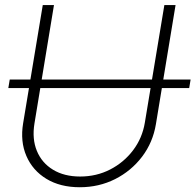

<svg xmlns="http://www.w3.org/2000/svg" viewBox="-20 -748 792 778"><path d="M752.4 -425.8 746.6 -391.1H13.7L19.5 -425.8ZM303.2 10.7Q224.1 10.7 168.2 -23.2Q112.3 -57.1 86.9 -116Q61.5 -174.8 73.7 -248.5L153.3 -727.5H198.7L119.6 -247.6Q109.4 -185.1 129.4 -136.5Q149.4 -87.9 194.8 -60.3Q240.2 -32.7 304.7 -32.7Q371.1 -32.7 426.5 -61.3Q481.9 -89.8 519.3 -139.2Q556.6 -188.5 566.9 -251L646 -727.5H691.4L611.8 -245.1Q599.6 -170.9 555.7 -113Q511.7 -55.2 446.3 -22.2Q380.9 10.7 303.2 10.7Z"/></svg>

Font: Inter 17pt ExtraLight
Style: Italic
Weight: 250
Italic angle: -9.3988°
Version: Version 4.001;git-66647c0bb